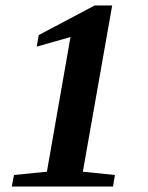

<svg xmlns="http://www.w3.org/2000/svg" viewBox="-20 -680 540 700"><path d="M282 -54 399 -42 392 0H23L31 -42L151 -54L237 -545L114 -510L121 -552L325 -660H389Z"/></svg>

Font: Libra Serif Modern
Style: Bold Italic
Weight: 700
Italic angle: -12°
Designer: Stefan Peev, Context Ltd
Foundry: Stefan Peev, Context Ltd
Version: Version 1.000